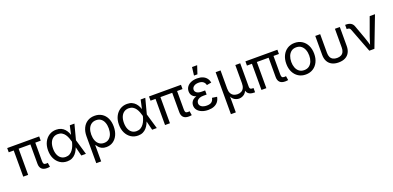

<svg xmlns="http://www.w3.org/2000/svg" viewBox="8 -1863 6508 3179"><g transform="rotate(-20 3262.0 -273.0)"><path d="M528.3 2.4Q465.3 2.4 434.3 -29.1Q403.3 -60.5 403.3 -119.6V-510.7H489.3V-137.2Q489.3 -101.6 499.5 -87.4Q509.8 -73.2 538.6 -73.2Q550.3 -73.2 556.6 -74Q563 -74.7 569.3 -75.7L581.1 -2.9Q571.3 -1 557.9 0.7Q544.4 2.4 528.3 2.4ZM109.4 0V-510.7H195.8V0ZM21.5 -460.9V-535.6H585V-460.9Z M883.3 11.7Q812.5 11.7 758.5 -23.9Q704.6 -59.6 674.1 -122.1Q643.6 -184.6 643.6 -266.1Q643.6 -348.1 674.3 -410.6Q705.1 -473.1 759.8 -508.8Q814.5 -544.4 885.7 -544.4Q935.1 -544.4 970.9 -527.8Q1006.8 -511.2 1031.7 -483.6Q1056.6 -456.1 1072.8 -421.9Q1088.9 -387.7 1097.7 -352.5H1128.9L1135.3 -269.5L1213.9 0H1132.3L1064.9 -269.5Q1056.2 -303.2 1043 -337.9Q1029.8 -372.6 1009.5 -401.9Q989.3 -431.2 959.2 -449Q929.2 -466.8 887.7 -466.8Q839.4 -466.8 804.2 -442.4Q769 -418 750.2 -372.8Q731.4 -327.6 731.4 -265.6Q731.4 -204.6 750 -159.7Q768.6 -114.7 802.7 -90.3Q836.9 -65.9 884.3 -65.9Q925.8 -65.9 956.3 -84.2Q986.8 -102.5 1008.5 -132.3Q1030.3 -162.1 1043.9 -197.3Q1057.6 -232.4 1065.4 -266.6L1124.5 -535.6H1206.1L1135.3 -266.6L1128.9 -185.1H1100.6Q1090.3 -150.4 1073.2 -115.7Q1056.2 -81.1 1030.8 -52.2Q1005.4 -23.4 969.2 -5.9Q933.1 11.7 883.3 11.7Z M1321.8 204.1V-268.1Q1321.8 -352.1 1351.6 -414.1Q1381.3 -476.1 1435.1 -509.8Q1488.8 -543.5 1561.5 -543.5Q1634.3 -543.5 1688 -510Q1741.7 -476.6 1771.5 -414.6Q1801.3 -352.5 1801.3 -267.6Q1801.3 -183.6 1772.2 -120.8Q1743.2 -58.1 1691.9 -23.4Q1640.6 11.2 1572.8 11.2Q1526.4 11.2 1495.1 -4.2Q1463.9 -19.5 1444.6 -41Q1425.3 -62.5 1413.1 -82.5H1408.2V204.1ZM1559.6 -66.4Q1609.4 -66.4 1643.8 -92.3Q1678.2 -118.2 1695.8 -163.8Q1713.4 -209.5 1713.4 -268.1Q1713.4 -325.2 1696.3 -370.1Q1679.2 -415 1645.5 -440.7Q1611.8 -466.3 1561 -466.3Q1512.2 -466.3 1477.1 -441.7Q1441.9 -417 1423.6 -372.3Q1405.3 -327.6 1405.3 -268.1Q1405.3 -208.5 1423.3 -162.8Q1441.4 -117.2 1476.1 -91.8Q1510.7 -66.4 1559.6 -66.4Z M2131.8 11.7Q2061 11.7 2007.1 -23.9Q1953.1 -59.6 1922.6 -122.1Q1892.1 -184.6 1892.1 -266.1Q1892.1 -348.1 1922.9 -410.6Q1953.6 -473.1 2008.3 -508.8Q2063 -544.4 2134.3 -544.4Q2183.6 -544.4 2219.5 -527.8Q2255.4 -511.2 2280.3 -483.6Q2305.2 -456.1 2321.3 -421.9Q2337.4 -387.7 2346.2 -352.5H2377.4L2383.8 -269.5L2462.4 0H2380.9L2313.5 -269.5Q2304.7 -303.2 2291.5 -337.9Q2278.3 -372.6 2258.1 -401.9Q2237.8 -431.2 2207.8 -449Q2177.7 -466.8 2136.2 -466.8Q2087.9 -466.8 2052.7 -442.4Q2017.6 -418 1998.8 -372.8Q1980 -327.6 1980 -265.6Q1980 -204.6 1998.5 -159.7Q2017.1 -114.7 2051.3 -90.3Q2085.4 -65.9 2132.8 -65.9Q2174.3 -65.9 2204.8 -84.2Q2235.4 -102.5 2257.1 -132.3Q2278.8 -162.1 2292.5 -197.3Q2306.2 -232.4 2314 -266.6L2373 -535.6H2454.6L2383.8 -266.6L2377.4 -185.1H2349.1Q2338.9 -150.4 2321.8 -115.7Q2304.7 -81.1 2279.3 -52.2Q2253.9 -23.4 2217.8 -5.9Q2181.6 11.7 2131.8 11.7Z M3026.9 2.4Q2963.9 2.4 2932.9 -29.1Q2901.9 -60.5 2901.9 -119.6V-510.7H2987.8V-137.2Q2987.8 -101.6 2998 -87.4Q3008.3 -73.2 3037.1 -73.2Q3048.8 -73.2 3055.2 -74Q3061.5 -74.7 3067.9 -75.7L3079.6 -2.9Q3069.8 -1 3056.4 0.7Q3043 2.4 3026.9 2.4ZM2607.9 0V-510.7H2694.3V0ZM2520 -460.9V-535.6H3083.5V-460.9Z M3368.2 10.3Q3307.1 10.3 3258.5 -8.8Q3210 -27.8 3181.9 -62.7Q3153.8 -97.7 3153.8 -145Q3153.8 -171.9 3164.6 -196.5Q3175.3 -221.2 3199 -240.7Q3222.7 -260.3 3262.2 -271.5Q3301.8 -282.7 3358.9 -282.7H3427.7V-238.8H3366.2Q3329.1 -238.8 3301.5 -227.8Q3273.9 -216.8 3258.8 -197Q3243.7 -177.2 3243.7 -150.9Q3243.7 -112.3 3278.3 -89.1Q3313 -65.9 3371.6 -65.9Q3409.7 -65.9 3434.3 -76.4Q3459 -86.9 3472.9 -107.4Q3486.8 -127.9 3492.7 -157.7L3577.6 -145Q3569.3 -95.7 3542.5 -60.8Q3515.6 -25.9 3471.7 -7.8Q3427.7 10.3 3368.2 10.3ZM3361.8 -256.8Q3305.2 -256.8 3266.8 -267.3Q3228.5 -277.8 3206.3 -296.1Q3184.1 -314.5 3174.3 -337.9Q3164.6 -361.3 3164.6 -387.2Q3164.6 -435.5 3190.4 -470.7Q3216.3 -505.9 3262.2 -525.1Q3308.1 -544.4 3368.7 -544.4Q3426.3 -544.4 3467.5 -526.9Q3508.8 -509.3 3533.9 -477.3Q3559.1 -445.3 3567.9 -399.9L3485.4 -384.8Q3477.1 -423.3 3448.5 -446Q3419.9 -468.8 3368.2 -468.8Q3315.4 -468.8 3283.7 -445.6Q3252 -422.4 3252 -386.2Q3252 -354 3281 -332.8Q3310.1 -311.5 3368.7 -311.5H3427.7V-256.8ZM3338.4 -605.5 3356 -749.5H3446.3L3398.9 -605.5Z M3694.3 204.1V-535.6H3780.8V-214.4Q3780.8 -163.6 3798.3 -131.1Q3815.9 -98.6 3845.7 -83.7Q3875.5 -68.8 3912.6 -68.8Q3949.7 -68.8 3978.8 -84Q4007.8 -99.1 4024.4 -131.3Q4041 -163.6 4041 -214.4V-535.6H4127V-122.6Q4127 -95.7 4138.9 -85.2Q4150.9 -74.7 4180.2 -74.7H4194.3V0H4177.7Q4109.9 0 4076.4 -31.2Q4043 -62.5 4043 -122.1V-171.4H4063Q4063 -117.2 4048.1 -82.3Q4033.2 -47.4 4009.5 -27.6Q3985.8 -7.8 3960 0.2Q3934.1 8.3 3912.1 8.3Q3890.1 8.3 3864 0.2Q3837.9 -7.8 3814.7 -27.6Q3791.5 -47.4 3776.4 -82.3Q3761.2 -117.2 3761.2 -171.4H3780.8V204.1Z M4725.6 2.4Q4662.6 2.4 4631.6 -29.1Q4600.6 -60.5 4600.6 -119.6V-510.7H4686.5V-137.2Q4686.5 -101.6 4696.8 -87.4Q4707 -73.2 4735.8 -73.2Q4747.6 -73.2 4753.9 -74Q4760.3 -74.7 4766.6 -75.7L4778.3 -2.9Q4768.6 -1 4755.1 0.7Q4741.7 2.4 4725.6 2.4ZM4306.6 0V-510.7H4393.1V0ZM4218.8 -460.9V-535.6H4782.2V-460.9Z M5086.4 11.7Q5013.2 11.7 4958 -23.2Q4902.8 -58.1 4871.8 -120.6Q4840.8 -183.1 4840.8 -265.1Q4840.8 -348.6 4871.8 -411.4Q4902.8 -474.1 4958 -509.3Q5013.2 -544.4 5086.4 -544.4Q5160.2 -544.4 5215.6 -509.3Q5271 -474.1 5301.8 -411.4Q5332.5 -348.6 5332.5 -265.1Q5332.5 -183.1 5301.8 -120.6Q5271 -58.1 5215.6 -23.2Q5160.2 11.7 5086.4 11.7ZM5086.4 -65.9Q5139.6 -65.9 5174.8 -92.8Q5210 -119.6 5227.5 -164.8Q5245.1 -210 5245.1 -265.1Q5245.1 -321.3 5227.5 -366.9Q5210 -412.6 5174.8 -439.7Q5139.6 -466.8 5086.4 -466.8Q5033.7 -466.8 4998.8 -439.7Q4963.9 -412.6 4946.3 -366.9Q4928.7 -321.3 4928.7 -265.1Q4928.7 -210 4946.3 -164.8Q4963.9 -119.6 4998.8 -92.8Q5033.7 -65.9 5086.4 -65.9Z M5666 9.8Q5597.7 9.8 5549.3 -15.1Q5501 -40 5475.3 -87.4Q5449.7 -134.8 5449.7 -201.2V-535.6H5536.1V-205.6Q5536.1 -160.6 5550.8 -130.4Q5565.4 -100.1 5594.5 -84.5Q5623.5 -68.8 5666 -68.8Q5709 -68.8 5737.8 -84.5Q5766.6 -100.1 5781.2 -130.4Q5795.9 -160.6 5795.9 -205.6V-535.6H5882.3V-201.2Q5882.3 -134.8 5856.9 -87.4Q5831.5 -40 5783.2 -15.1Q5734.9 9.8 5666 9.8Z M6207 0 6044.4 -425.8Q6036.6 -447.3 6024.2 -455.6Q6011.7 -463.9 5988.8 -463.9H5977.1V-538.6H5991.2Q6042.5 -538.6 6075.7 -519.3Q6108.9 -500 6124 -459L6210.4 -221.2Q6227.5 -174.8 6240.5 -129.2Q6253.4 -83.5 6266.6 -40H6238.8Q6252.4 -83.5 6265.1 -129.4Q6277.8 -175.3 6294.4 -221.2L6408.7 -535.6H6502L6296.9 0Z"/></g></svg>

Font: Inter 20pt
Style: Regular
Weight: 400
Version: Version 4.001;git-66647c0bb